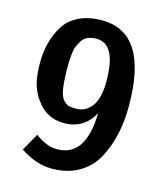

<svg xmlns="http://www.w3.org/2000/svg" viewBox="-109 -785 760 888"><g transform="rotate(15 271.0 -341.5)"><path d="M43 -439Q43 -489 54 -533Q65 -577 89 -617Q113 -657 159.5 -680Q206 -703 270 -703Q492 -703 492 -351Q492 -280 478.5 -218Q465 -156 436 -100.5Q407 -45 352 -12.5Q297 20 221 20Q147 20 70 -31L117 -114Q172 -73 221 -73Q359 -73 363 -283Q316 -198 222 -198Q136 -198 88 -269V-268Q61 -307 52 -346Q43 -385 43 -439ZM171 -441Q172 -383 177.5 -349Q183 -315 196.5 -299.5Q210 -284 222.5 -280.5Q235 -277 260 -277Q303 -277 332.5 -314.5Q362 -352 362 -436Q362 -614 268 -614Q244 -614 226 -606.5Q208 -599 198 -582.5Q188 -566 182 -552.5Q176 -539 174 -513Q172 -487 171.5 -477Q171 -467 171 -441Z"/></g></svg>

Font: Coval
Style: Bold
Weight: 700
Foundry: Context Ltd
Version: Version 001.000